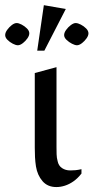

<svg xmlns="http://www.w3.org/2000/svg" viewBox="-72 -722 367 753"><path d="M148.9 11.6Q114.7 11.6 94.7 -11.6Q74.7 -34.8 69 -69.4Q66.3 -86.9 65.3 -105.4Q64.4 -124 64.4 -143V-435.6L149.6 -458.6V-145.4Q149.6 -131.3 150 -117Q150.4 -102.8 154 -90Q157.6 -71.9 171.3 -62.8Q184.9 -53.6 203.7 -53.6Q213.5 -53.6 223.9 -54.5Q234.3 -55.5 247.5 -58.5V-41.3Q233 -22.8 216.4 -11Q199.7 0.7 182.7 6.1Q165.8 11.6 148.9 11.6ZM74 -523.4 100 -701.7 186 -686.7 102 -523.4ZM-1.9 -544.5Q-10 -544.5 -21.7 -550.5Q-33.5 -556.5 -42.6 -565.6Q-51.7 -574.7 -51.7 -584.4Q-51.7 -593.9 -43.9 -604.8Q-36 -615.8 -25.7 -623.7Q-15.3 -631.6 -6.6 -631.6Q1.2 -631.6 12.9 -625.6Q24.5 -619.6 33.7 -610.4Q42.9 -601.2 42.9 -591.3Q42.9 -581.8 35.1 -571Q27.3 -560.1 16.9 -552.3Q6.6 -544.5 -1.9 -544.5ZM229.9 -544.5Q222 -544.5 210.3 -550.5Q198.5 -556.5 189 -565.6Q179.5 -574.7 179.5 -584.4Q179.5 -593.9 187.4 -604.8Q195.2 -615.8 205.9 -623.7Q216.7 -631.6 224.6 -631.6Q233.3 -631.6 244.9 -625.6Q256.6 -619.6 265.8 -610.4Q274.9 -601.2 274.9 -591.3Q274.9 -581.8 267 -571Q259.1 -560.1 248.8 -552.3Q238.4 -544.5 229.9 -544.5Z"/></svg>

Font: Ancizar Serif Light
Style: Regular
Weight: 300
Designer: Cesar Puertas, Viviana Monsalve, Julian Moncada, Julian Prieto, Jose Castro, Felipe Aragon, Mariel Hernandez, Sara Alarc
Version: Version 8.100